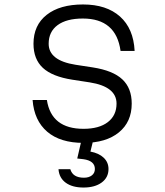

<svg xmlns="http://www.w3.org/2000/svg" viewBox="-20 -626 740 860"><path d="M190 -178Q210 -49 354 -49Q424 -49 463 -79Q502 -109 502 -162Q502 -238 382 -257L304 -269Q214 -283 172 -322Q130 -361 130 -430Q130 -513 189 -559.5Q248 -606 352 -606Q457 -606 517.5 -552Q578 -498 583 -398H520Q500 -543 351 -543Q278 -543 238 -513.5Q198 -484 198 -430Q198 -355 318 -336L396 -324Q486 -310 528 -270.5Q570 -231 570 -162Q570 -80 512.5 -33Q455 14 354 14Q250 14 191.5 -36Q133 -86 126 -178ZM350 -20H403L385 53Q423 60 444.5 80.5Q466 101 466 131Q466 169 435.5 191.5Q405 214 354 214Q304 214 274.5 192.5Q245 171 242 132H295Q306 170 356 170Q378 170 391.5 159.5Q405 149 405 131Q405 94 353 87L326 84Z"/></svg>

Font: Martian Mono ExtraLight
Style: Regular
Weight: 200
Monospace: yes
Designer: Roman Shamin
Foundry: Evil Martians
Version: Version 1.000; ttfautohint (v1.8.4.7-5d5b)